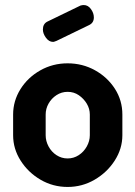

<svg xmlns="http://www.w3.org/2000/svg" viewBox="-20 -732 537 761"><path d="M248 9Q190 9 141 -19.5Q92 -48 62 -95Q32 -142 32 -196V-278Q32 -332 61 -378.5Q90 -425 139.5 -453Q189 -481 248 -481Q307 -481 356.5 -453.5Q406 -426 435.5 -380Q465 -334 465 -278V-196Q465 -143 435 -96Q405 -49 355.5 -20Q306 9 248 9ZM248 -104Q272 -104 292 -117Q312 -130 324 -151.5Q336 -173 336 -196V-278Q336 -301 324 -321Q312 -341 292.5 -354.5Q273 -368 248 -368Q224 -368 204 -355Q184 -342 172.5 -321.5Q161 -301 161 -278V-196Q161 -173 172.5 -151.5Q184 -130 204 -117Q224 -104 248 -104ZM190 -566Q174 -566 162 -582.5Q150 -599 150 -615Q150 -637 167 -646L299 -710Q306 -712 312 -712Q329 -712 340.5 -696Q352 -680 352 -663Q352 -642 334 -633L204 -570Q200 -569 197 -567.5Q194 -566 190 -566Z"/></svg>

Font: Dosis
Style: Bold
Weight: 700
Designer: EdgarTolentino, PabloImpallari, IginoMarini
Foundry: EdgarTolentino, PabloImpallari, IginoMarini
Version: Version 3.001; ttfautohint (v1.8.2)